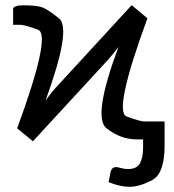

<svg xmlns="http://www.w3.org/2000/svg" viewBox="-20 -535 667 737"><path d="M534.7 -68.8H611.8V23.9Q611.8 131.8 563.2 157Q514.6 182.1 477.5 182.1Q440.4 182.1 397 164.1L404.3 125.5Q408.7 106.4 425.8 106.4Q432.1 106.4 444.1 110.1Q456.1 113.8 472.2 113.8Q504.9 113.8 517.1 91.8Q529.3 69.8 529.3 30.8V0H503.9Q442.9 0 388.7 -42.7Q334.5 -85.4 434.6 -354.5Q414.1 -327.1 392.1 -302.7L106.4 7.3L45.9 -42.5Q177.7 -401.4 126.2 -420.7Q74.7 -439.9 57.6 -439.9H30.3V-500Q30.3 -514.6 69.8 -514.6Q109.4 -514.6 133.8 -509.3Q158.2 -503.9 206.8 -464.1Q255.4 -424.3 154.8 -149.4Q180.7 -184.6 200.2 -205.1L485.4 -515.1L545.9 -464.8Q414.6 -106.9 466.1 -87.9Q517.6 -68.8 534.7 -68.8Z"/></svg>

Font: Lato-Medium
Style: Regular
Weight: 500
Designer: Lukasz Dziedzic
Foundry: tyPoland Lukasz Dziedzic
Version: Version 2.006; 2014-01-15